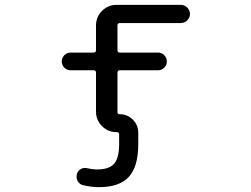

<svg xmlns="http://www.w3.org/2000/svg" viewBox="-20 -567 1040 794"><path d="M472.7 28.3V-10.7Q472.7 -20.5 462.9 -20.5H461.9Q426.8 -20.5 401.9 -45.4Q377 -70.3 377 -105.5V-266.6Q377 -276.4 367.2 -276.4H272.5Q256.8 -276.4 246.1 -287.1Q235.4 -297.9 235.4 -313Q235.4 -328.1 246.1 -338.9Q256.8 -349.6 272.5 -349.6H367.2Q377 -349.6 377 -359.4V-461.9Q377 -497.1 401.9 -522Q426.8 -546.9 461.9 -546.9H727.5Q743.2 -546.9 754.4 -535.6Q765.6 -524.4 765.6 -509.3Q765.6 -494.1 754.4 -482.9Q743.2 -471.7 727.5 -471.7H475.6Q465.8 -471.7 465.8 -461.9V-359.4Q465.8 -349.6 475.6 -349.6H633.8Q648.4 -349.6 659.2 -338.9Q669.9 -328.1 669.9 -313Q669.9 -297.9 659.2 -287.1Q648.4 -276.4 633.8 -276.4H475.6Q465.8 -276.4 465.8 -266.6V-103.5Q465.8 -94.7 474.6 -94.7Q506.8 -94.7 529.3 -72.3Q551.8 -49.8 551.8 -17.6V28.3Q551.8 122.1 512.7 164.6Q473.6 207 388.7 207Q359.4 207 325.2 199.2Q309.6 196.3 301.8 182.6Q293.9 168.9 297.9 153.3Q301.8 138.7 314.5 131.8Q327.1 125 341.8 128.9Q363.3 133.8 380.9 133.8Q431.6 133.8 452.1 109.9Q472.7 85.9 472.7 28.3Z"/></svg>

Font: Rounded-X Mgen+ 1m regular
Style: Regular
Weight: 400
Designer: [Source Han Sans]
Ryoko NISHIZUKA  (kana & ideographs); Paul D. Hunt (Latin, Greek & Cyrillic); Wenlong ZHANG  (bopomofo
Version: Version 1.059.20150602